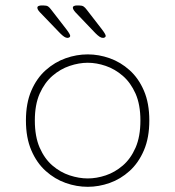

<svg xmlns="http://www.w3.org/2000/svg" viewBox="-20 -692 659 722"><path d="M310 10.5Q268 10.5 227 -4Q186 -18.5 152 -49Q118 -79.5 97.8 -126.8Q77.5 -174 77.5 -239Q77.5 -304 97.8 -351Q118 -398 152 -428.2Q186 -458.5 227 -473Q268 -487.5 310 -487.5Q351.5 -487.5 392.5 -473Q433.5 -458.5 467.2 -428.2Q501 -398 521.2 -351Q541.5 -304 541.5 -239Q541.5 -174 521.2 -126.8Q501 -79.5 467.2 -49Q433.5 -18.5 392.5 -4Q351.5 10.5 310 10.5ZM310 -21Q343 -21 377.5 -32.5Q412 -44 441.8 -69.5Q471.5 -95 489.8 -136.8Q508 -178.5 508 -239Q508 -298.5 489.8 -339.8Q471.5 -381 441.8 -406.8Q412 -432.5 377.5 -444.2Q343 -456 310 -456Q277 -456 242 -444.2Q207 -432.5 177.2 -406.8Q147.5 -381 129.2 -339.8Q111 -298.5 111 -239Q111 -178.5 129.2 -136.8Q147.5 -95 177.2 -69.5Q207 -44 242 -32.5Q277 -21 310 -21ZM234 -549.5Q228 -549.5 221.2 -554Q214.5 -558.5 206 -567L129.5 -646.5Q124.5 -652 122.5 -656Q120.5 -660 120.5 -663Q120.5 -667.5 125.2 -669.5Q130 -671.5 135.5 -671.5H143.5Q155 -671.5 160.8 -667.8Q166.5 -664 173 -655L229.5 -582Q244 -563 244 -557Q244 -553 240.2 -551.2Q236.5 -549.5 234 -549.5ZM367.5 -549.5Q361 -549.5 354.2 -554Q347.5 -558.5 339 -567L263 -646.5Q254 -657 254 -663Q254 -667.5 258.5 -669.5Q263 -671.5 269 -671.5H277Q288 -671.5 294 -667.8Q300 -664 306.5 -655L363 -582Q377.5 -563 377.5 -557Q377.5 -553 373.8 -551.2Q370 -549.5 367.5 -549.5Z"/></svg>

Font: Sono Monospace ExtraLight
Style: Regular
Weight: 250
Version: Version 2.112